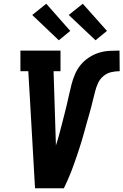

<svg xmlns="http://www.w3.org/2000/svg" viewBox="-20 -1005 659 1025"><path d="M167 0 139 -490 131 -625H89V-735H303V-625H266L278 -245Q279 -241 278.5 -236.5Q278 -232 278 -227Q287 -254 294.5 -281.5Q302 -309 309 -336.5Q316 -364 323 -391Q330 -418 336.5 -445.5Q343 -473 349 -500.5Q355 -528 362 -555Q369 -582 380.5 -609Q392 -636 411 -659Q430 -682 455.5 -698.5Q481 -715 508.5 -723.5Q536 -732 563.5 -733.5Q591 -735 618 -735L619 -625Q597 -625 574.5 -620Q552 -615 533 -599.5Q514 -584 504 -562.5Q494 -541 488.5 -519.5Q483 -498 477.5 -476Q472 -454 466.5 -432Q461 -410 454.5 -388.5Q448 -367 442 -345Q436 -323 430 -301Q424 -279 417.5 -257.5Q411 -236 404 -214Q397 -192 389.5 -170.5Q382 -149 374.5 -127.5Q367 -106 358.5 -84.5Q350 -63 340.5 -42Q331 -21 321 0ZM490 -790 347 -925 422 -985 551 -840ZM294 -790 152 -925 227 -985 355 -840Z"/></svg>

Font: Iosevka Etoile Extrabold
Style: Italic
Weight: 800
Italic angle: -9°
Designer: Belleve Invis
Foundry: Belleve Invis
Version: Version 22.1.2; ttfautohint (v1.8.4)